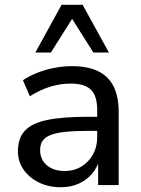

<svg xmlns="http://www.w3.org/2000/svg" viewBox="-20 -775 591 804"><path d="M234 9Q183 9 142.5 -11Q102 -31 78.5 -65Q55 -99 55 -141Q55 -196 84 -227.5Q113 -259 177 -272.5Q241 -286 349 -286H401V-227H351Q294 -227 255 -223Q216 -219 192.5 -210Q169 -201 158.5 -185.5Q148 -170 148 -146Q148 -107 176 -83Q204 -59 252 -59Q291 -59 321.5 -78Q352 -97 369.5 -128.5Q387 -160 387 -200V-314Q387 -373 361 -399Q335 -425 277 -425Q234 -425 192 -412.5Q150 -400 105 -372L76 -439Q103 -457 137 -470.5Q171 -484 208.5 -491Q246 -498 281 -498Q346 -498 389.5 -477.5Q433 -457 455 -414.5Q477 -372 477 -305V0H391V-110H398Q388 -74 365.5 -47.5Q343 -21 310 -6Q277 9 234 9ZM128 -555 238 -755H326L436 -555H371L282 -696L193 -555Z"/></svg>

Font: Nunito Sans 12pt ExtraLight 11pt Medium
Style: Regular
Weight: 500
Version: Version 3.101;gftools[0.9.27]